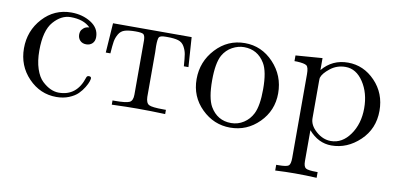

<svg xmlns="http://www.w3.org/2000/svg" viewBox="-64 -640 2127 1027"><g transform="rotate(10 999.5 -126.5)"><path d="M251 -448Q312 -448 358 -419Q404 -390 404 -341Q404 -319 391 -306.5Q378 -294 358 -294Q337 -294 324.5 -307Q312 -320 312 -340Q312 -349 315 -357.5Q318 -366 329 -375.5Q340 -385 359 -386Q323 -423 252 -423Q201 -423 159 -375Q117 -327 117 -218Q117 -161 131 -119Q145 -77 168 -55.5Q191 -34 213.5 -24Q236 -14 258 -14Q356 -14 389 -119Q392 -129 402 -129Q415 -129 415 -119Q415 -114 411 -101.5Q407 -89 395 -69Q383 -49 365.5 -31.5Q348 -14 317.5 -1.5Q287 11 249 11Q161 11 97.5 -55Q34 -121 34 -216Q34 -311 96.5 -379.5Q159 -448 251 -448Z M469 -269 480 -430H907L918 -269H893Q890 -313 886.5 -334Q883 -355 871.5 -375Q860 -395 838.5 -401.5Q817 -408 780 -408H771Q741 -408 734.5 -398.5Q728 -389 728 -350Q728 -344 728.5 -333Q729 -322 729 -317V-74Q730 -41 746.5 -32Q763 -23 826 -23H839V0Q762 -3 687 -3Q632 -3 549 0V-23H561Q623 -23 641 -32Q659 -41 659 -74V-370Q658 -396 648.5 -402Q639 -408 607 -408Q570 -408 548.5 -401.5Q527 -395 515.5 -375Q504 -355 500.5 -334Q497 -313 494 -269Z M1194 -448Q1285 -448 1350 -379Q1415 -310 1415 -214Q1415 -120 1349.5 -54.5Q1284 11 1193 11Q1104 11 1038 -54Q972 -119 972 -214Q972 -309 1036.5 -378.5Q1101 -448 1194 -448ZM1055 -222Q1055 -125 1080 -81Q1119 -14 1194 -14Q1231 -14 1262 -34Q1293 -54 1310 -88Q1332 -132 1332 -222Q1332 -318 1306 -361Q1267 -426 1193 -426Q1161 -426 1129.5 -409Q1098 -392 1079 -359Q1055 -315 1055 -222Z M1471 164H1481Q1528 164 1538.5 155Q1549 146 1549 113V-342Q1549 -380 1537 -388.5Q1525 -397 1485 -399H1471V-430L1616 -441V-376Q1670 -441 1755 -441Q1840 -441 1902.5 -376Q1965 -311 1965 -216Q1965 -118 1897 -53.5Q1829 11 1743 11Q1672 11 1619 -50V118Q1619 148 1631.5 156Q1644 164 1690 164H1696V195Q1638 192 1580 192H1576Q1529 192 1471 195ZM1619 -115Q1619 -77 1656 -44.5Q1693 -12 1736 -12Q1798 -12 1840 -71.5Q1882 -131 1882 -215Q1882 -298 1843 -357Q1804 -416 1746 -416Q1699 -416 1663 -387.5Q1627 -359 1620 -335Q1619 -332 1619 -315Z"/></g></svg>

Font: CMU Serif
Style: Roman
Weight: 500
Version: Version 0.7.0